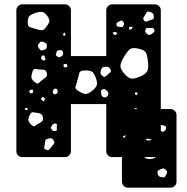

<svg xmlns="http://www.w3.org/2000/svg" viewBox="-20 -720 859 880"><path d="M82 0Q71 0 63 -7.5Q55 -15 55 -27V-673Q55 -684 63 -692Q71 -700 82 -700H278Q289 -700 297 -692Q305 -684 305 -673V-463H467V-673Q467 -684 475 -692Q483 -700 494 -700H690Q701 -700 709 -692Q717 -684 717 -673V-220H762Q773 -220 781 -212Q789 -204 789 -193V113Q789 124 781 132Q773 140 762 140H566Q555 140 547 132Q539 124 539 113V0H494Q483 0 475 -8Q467 -16 467 -27V-243H305V-27Q305 -16 297 -8Q289 0 278 0ZM664 -666Q655 -669 652 -663.5Q649 -658 644 -650Q639 -642 637 -637.5Q635 -633 640 -626Q646 -619 651 -621Q656 -623 664 -626Q673 -630 679.5 -631.5Q686 -633 685 -643Q684 -655 680 -659Q676 -663 664 -666ZM199 -644Q187 -661 176.5 -664.5Q166 -668 146 -662Q125 -655 116 -647.5Q107 -640 107 -618Q107 -598 118.5 -595Q130 -592 149 -586Q164 -581 172.5 -581.5Q181 -582 190 -594Q202 -609 205.5 -618.5Q209 -628 199 -644ZM543 -622Q538 -627 534 -625.5Q530 -624 523 -620Q517 -617 515 -614Q513 -611 514 -605Q515 -599 519 -598.5Q523 -598 529 -597Q535 -596 539 -595.5Q543 -595 545 -601Q549 -608 549 -612Q549 -616 543 -622ZM589 -596 579 -598 571 -594 573 -583 583 -587ZM687 -584Q684 -592 679.5 -592Q675 -592 667 -592Q659 -592 654.5 -592Q650 -592 647 -584Q644 -576 646.5 -572.5Q649 -569 656 -563Q663 -559 666.5 -560Q670 -561 676 -565Q683 -570 686.5 -573.5Q690 -577 687 -584ZM506 -574 496 -570 502 -561 510 -559 518 -569ZM280 -563 277 -571 270 -566 269 -558 278 -556ZM177 -528Q169 -531 165.5 -528Q162 -525 157 -519Q151 -509 158 -499Q163 -493 166.5 -490Q170 -487 178 -490Q187 -493 191 -496.5Q195 -500 195 -509Q195 -519 190.5 -522Q186 -525 177 -528ZM615 -497Q586 -504 573.5 -493Q561 -482 546 -456Q532 -432 532 -417Q532 -402 551 -381Q570 -360 584.5 -359.5Q599 -359 624 -370Q648 -381 654.5 -393Q661 -405 659 -431Q656 -461 650 -476Q644 -491 615 -497ZM253 -490Q242 -490 240 -483Q237 -475 236 -471Q235 -467 241 -462Q248 -457 252 -457.5Q256 -458 263 -463Q269 -468 269.5 -471.5Q270 -475 268 -483Q266 -489 262.5 -489.5Q259 -490 253 -490ZM186 -458Q184 -466 179 -466Q173 -467 170 -460Q167 -453 171 -448Q176 -445 178.5 -443Q181 -441 185 -444Q190 -447 188.5 -450Q187 -453 186 -458ZM285 -428 272 -425 271 -416 278 -410 290 -415ZM487 -401Q483 -409 479 -411.5Q475 -414 465 -414Q455 -414 450.5 -411.5Q446 -409 443 -400Q440 -389 441 -383Q442 -377 451 -371Q459 -365 463.5 -369.5Q468 -374 476 -380Q483 -386 486.5 -389Q490 -392 487 -401ZM168 -401Q153 -402 143.5 -404Q134 -406 129 -392Q123 -374 124 -364.5Q125 -355 140 -343Q153 -333 160 -341Q167 -349 180 -358Q190 -365 193.5 -370Q197 -375 194 -386Q191 -397 185 -399Q179 -401 168 -401ZM418 -366Q410 -388 399 -393Q388 -398 365 -397Q346 -396 343.5 -385Q341 -374 336 -356Q331 -336 326.5 -324.5Q322 -313 339 -303Q359 -290 371.5 -289.5Q384 -289 403 -304Q421 -319 424 -331.5Q427 -344 418 -366ZM244 -303Q242 -308 241 -311Q240 -314 234 -314Q226 -314 223 -304Q219 -295 226 -290Q232 -285 240 -291Q246 -295 244 -303ZM471 -303Q465 -308 461 -311Q457 -314 450 -310Q442 -306 442.5 -301.5Q443 -297 444 -288Q446 -276 458 -274Q470 -272 475 -284Q480 -294 471 -303ZM132 -308 120 -309 113 -301 120 -291 131 -295ZM608 -297 598 -296 599 -287 605 -284 611 -289ZM186 -269 176 -276 168 -269 171 -261 182 -255ZM106 -224 99 -226 93 -222 97 -216 106 -215ZM606 -224H597L596 -220H608ZM155 -202Q141 -204 132 -205.5Q123 -207 117 -194Q109 -178 110 -169Q111 -160 124 -148Q134 -137 141.5 -143.5Q149 -150 163 -157Q172 -162 175 -166.5Q178 -171 177 -181Q175 -192 170.5 -196Q166 -200 155 -202ZM236 -153Q230 -155 226.5 -153Q223 -151 219 -146Q215 -140 213.5 -137Q212 -134 216 -128Q223 -117 235 -120Q241 -121 240.5 -125.5Q240 -130 240 -136Q240 -143 241 -147Q242 -151 236 -153ZM741 -136Q740 -142 736 -143Q732 -144 726 -146Q719 -147 717 -147V-121Q723 -114 730 -117Q742 -123 741 -136ZM556 -100 544 -96 547 -87 554 -93ZM225 -77Q220 -86 214.5 -86.5Q209 -87 199 -84Q191 -83 189 -78.5Q187 -74 186 -66Q185 -53 182.5 -45.5Q180 -38 191 -34Q202 -29 206.5 -35.5Q211 -42 219 -51Q226 -58 228.5 -63Q231 -68 225 -77ZM668 -77Q673 -78 676 -79Q667 -83 660.5 -84Q654 -85 648 -82Q654 -73 668 -77ZM690 0H642Q654 13 680 7Q690 5 694 0ZM738 57Q730 49 720 54Q712 58 706.5 60.5Q701 63 702 73Q704 84 708.5 87.5Q713 91 725 93Q734 94 737 89.5Q740 85 744 76Q747 69 745.5 65.5Q744 62 738 57Z"/></svg>

Font: Rubik Moonrocks
Style: Regular
Weight: 400
Designer: Hubert and Fischer, NaN
Foundry: Hubert and Fischer, NaN
Version: Version 2.200